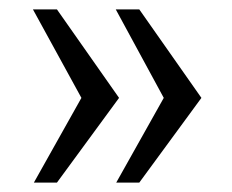

<svg xmlns="http://www.w3.org/2000/svg" viewBox="-20 -459 492 408"><path d="M153 -251 52 -71H101L233 -251L101 -439H50ZM328 -251 227 -71H276L408 -251L276 -439H226Z"/></svg>

Font: United Sans
Style: Regular
Weight: 400
Designer: Pablo Impallari, Rodrigo Fuenzalida (Modified by Dan O. Williams)
Version: Version 1.000;PS 001.000;hotconv 1.0.88;makeotf.lib2.5.64775